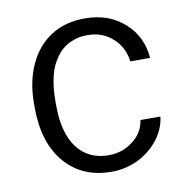

<svg xmlns="http://www.w3.org/2000/svg" viewBox="-68 -621 676 697"><g transform="rotate(-10 270.0 -272.5)"><path d="M172.3 -106.8C145.6 -143.1 132 -194.5 132 -261.5V-280.1C132 -313.9 135.5 -344.1 142.1 -370.8C148.6 -397 159.2 -419.1 172.8 -437.8C178.3 -445.3 183.9 -451.9 190.4 -457.9C197 -464 203.5 -469 211.1 -473.6C218.6 -478.1 226.2 -481.6 234.8 -484.6C242.8 -487.7 251.4 -490.2 260.5 -491.7C269.5 -493.2 279.1 -493.7 288.7 -493.7C325.9 -493.7 357.2 -481.6 382.9 -457.4C406.5 -435.3 420.7 -407.1 424.7 -372.8H497.7C493.7 -425.7 473 -468.5 435.8 -502.3C416.1 -519.9 394.5 -533 370.3 -542.1C345.6 -550.6 318.4 -555.2 288.7 -555.2C240.3 -555.2 198.5 -544.1 163.7 -521.4C128.5 -498.7 101.3 -466.5 82.6 -425.7C63.5 -383.9 53.9 -336.5 53.9 -283.6V-267.5C53.9 -181.4 75.1 -113.4 117.9 -63.5C160.2 -14.6 217.1 10.1 289.2 10.1C306.8 10.1 324.4 8.1 341.6 4C358.2 0 374.8 -6 390.9 -14.1C422.7 -30.7 447.9 -52.4 467.5 -79.6C484.6 -104.3 494.7 -130 497.7 -156.7H424.2C419.6 -127 405.5 -102.3 380.9 -82.6C374.3 -77.6 367.8 -73 360.7 -69C353.1 -65 346.1 -61.5 338.5 -58.9C331 -56.4 322.9 -54.4 314.9 -52.9C306.3 -51.4 297.7 -50.9 289.2 -50.9C238.8 -50.9 200 -69.5 172.3 -106.8Z"/></g></svg>

Font: Vazir FD Light
Style: Regular
Weight: 300
Foundry: DejaVu fonts team - Redesigned by Saber Rastikerdar
Version: Version 21.10;October 20, 2019;FontCreator 12.0.0.2547 64-bi